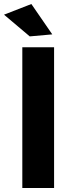

<svg xmlns="http://www.w3.org/2000/svg" viewBox="-34 -935 367 955"><path d="M77 -700H235V0H77ZM122 -915 226 -764 114 -754 -14 -862Z"/></svg>

Font: Alexandria SemiBold
Style: Regular
Weight: 600
Designer: Mohamed Gaber
Foundry: Kief Type Foundry
Version: Version 5.100